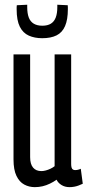

<svg xmlns="http://www.w3.org/2000/svg" viewBox="-20 -760 361 790"><path d="M123.3 10Q99.6 10 79.7 -0.7Q59.7 -11.4 47.7 -36.4Q35.6 -61.4 35.6 -104.1V-536.2H104V-113.4Q104 -84.8 116.1 -70.4Q128.2 -56 150.5 -56Q158.3 -56 168.2 -58.6Q178.1 -61.2 188 -65.9Q197.9 -70.7 204.7 -76.2V-536.2H272.8V-85.1Q272.8 -76.5 274.5 -70.7Q276.2 -64.8 280.1 -62.5Q283.9 -60.1 289 -60.1Q300.8 -60.1 312.4 -65.6L320.6 -4Q312 0 303.6 3.2Q295.1 6.5 285.7 8.2Q276.3 10 265.8 10Q247.2 10 233.1 1.3Q219 -7.4 212.7 -20.6Q200.5 -11.7 185.5 -4.5Q170.6 2.8 155.1 6.4Q139.5 10 123.3 10ZM153.9 -602.8Q122.3 -602.8 98.5 -613.5Q74.7 -624.1 61.6 -650Q48.5 -675.9 48.5 -721.9Q48.5 -726.2 48.5 -730.5Q48.5 -734.9 49.2 -738.5L92 -740.5Q92 -737.5 92 -734.9Q92 -732.4 92 -730.4Q92 -704.8 98.4 -687.9Q104.9 -671 118.9 -662.6Q133 -654.2 153.9 -654.2Q175.7 -654.2 189.3 -662.6Q202.9 -671 209.3 -687.9Q215.8 -704.8 215.8 -730.4Q215.8 -732.4 215.8 -734.9Q215.8 -737.5 215.8 -740.5L258.6 -738.5Q259.2 -734.9 259.2 -730.5Q259.2 -726.2 259.2 -721.9Q259.2 -679 247.6 -652.5Q236.1 -626 212.6 -614.4Q189.2 -602.8 153.9 -602.8Z"/></svg>

Font: Georama ExtraCondensed Thin
Style: Regular
Weight: 100
Width: 2
Designer: Jean-Baptiste Levee
Foundry: Production Type
Version: Version 1.001